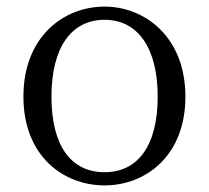

<svg xmlns="http://www.w3.org/2000/svg" viewBox="-20 -548 634 582"><path d="M297 14C420 14 542 -74 542 -255C542 -437 418 -528 297 -528C173 -528 51 -437 51 -255C51 -74 173 14 297 14ZM297 -26C196 -26 136 -105 136 -255C136 -404 196 -488 297 -488C397 -488 458 -404 458 -255C458 -105 397 -26 297 -26Z"/></svg>

Font: Source Han Serif K
Style: Regular
Weight: 400
Designer: Ryoko NISHIZUKA 西塚涼子 (kana & ideographs); Frank Grießhammer (Latin, Greek & Cyrillic); Wenlong ZHANG 张文龙 (bopomofo); San
Foundry: Adobe Systems Incorporated
Version: Version 1.001;PS 1.001;hotconv 16.6.54;makeotf.lib2.5.65590